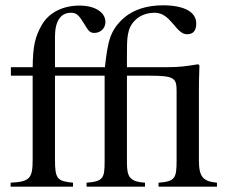

<svg xmlns="http://www.w3.org/2000/svg" viewBox="-20 -703 872 723"><path d="M797 0V-15C746 -20 729 -35 729 -99V-358C729 -380 729 -404 731 -457L726 -461C683 -454 655 -450 612 -450H458V-495C458 -559 458 -596 488 -626C507 -646 535 -655 563 -655C624 -655 642 -574 684 -574C709 -574 719 -589 719 -615C719 -658 673 -683 594 -683C534 -683 483 -667 447 -636C392 -587 386 -544 375 -450H187V-565C187 -624 209 -655 247 -655C269 -655 278 -644 296 -615C312 -588 318 -579 335 -579C359 -579 377 -597 377 -620C377 -656 339 -682 279 -682C216 -682 164 -655 138 -610C112 -565 104 -530 103 -450H21V-418H103V-103C103 -30 92 -19 20 -15V0H255V-15C196 -21 187 -28 187 -103V-418H374V-96C374 -32 369 -20 306 -15V0H526V-15C470 -19 458 -35 458 -90V-418H542C637 -418 645 -409 645 -360V-99C645 -31 639 -20 577 -15V0Z"/></svg>

Font: XITS
Style: Regular
Weight: 400
Designer: MicroPress Inc., with final additions and corrections provided by Coen Hoffman, Elsevier (retired)
Version: Version 1.302